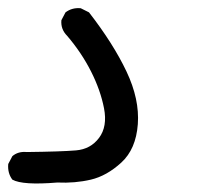

<svg xmlns="http://www.w3.org/2000/svg" viewBox="-23 -276 543 466"><path d="M116 167Q32 174 7 160Q-5 144 -3 122L7 103Q21 91 42 93Q126 92 161.5 89Q197 86 217.5 58.5Q238 31 229.5 -13Q221 -57 198 -102.5Q175 -148 140 -189Q124 -205 126 -227L136 -246Q152 -258 173 -256L193 -246Q252 -170 284 -102.5Q316 -35 311.5 25.5Q307 86 271.5 118.5Q236 151 197.5 160Q159 169 116 167Z"/></svg>

Font: NaniFont Regular
Style: Regular
Weight: 400
Designer: Nanigashitei
Version: Version 1.036